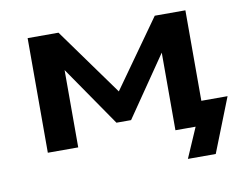

<svg xmlns="http://www.w3.org/2000/svg" viewBox="-70 -590 1037 815"><g transform="rotate(-10 448.0 -182.5)"><path d="M677 129 733 0H651V-104H889L797 129ZM96 0V-494H229L438 -204L644 -494H776V0H646V-352H658L468 -75H405L214 -352H227V0Z"/></g></svg>

Font: Nunito Sans 10pt Expanded
Style: Bold
Weight: 700
Width: 7
Designer: Vernon Adams
Foundry: Vernon Adams
Version: Version 3.101;gftools[0.9.27]